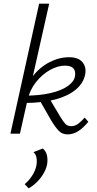

<svg xmlns="http://www.w3.org/2000/svg" viewBox="-20 -731 530 1050"><path d="M37 0 194 -711H249L89 0ZM350 4Q320 4 301 -16Q282 -36 259 -74L195 -186L248 -196L310 -92Q325 -67 337 -54Q349 -41 369 -41Q390 -41 408 -54.5Q426 -68 443 -88L463 -65Q435 -31 407.5 -13.5Q380 4 350 4ZM116 -168 117 -208Q195 -208 254.5 -221.5Q314 -235 349.5 -259.5Q385 -284 390 -314Q395 -342 381.5 -357Q368 -372 335 -372Q296 -372 253 -348Q210 -324 176.5 -281.5Q143 -239 130 -183H99Q115 -258 156 -310.5Q197 -363 250 -390.5Q303 -418 358 -418Q408 -418 430.5 -391.5Q453 -365 446 -325Q437 -277 395 -241.5Q353 -206 282 -187Q211 -168 116 -168ZM137 299 115 276Q139 256 156 229.5Q173 203 179 175Q183 151 179.5 131.5Q176 112 163 101L214 81Q232 96 237 119.5Q242 143 237 171Q232 194 218 218Q204 242 183.5 263Q163 284 137 299Z"/></svg>

Font: Ysabeau Office Light
Style: Italic
Weight: 300
Italic angle: -12°
Designer: Christian Thalmann (Catharsis Fonts)
Version: Version 2.001;gftools[0.9.30]; featfreeze: tnum,lnum,ss02